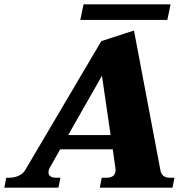

<svg xmlns="http://www.w3.org/2000/svg" viewBox="-55 -867 859 887"><path d="M718 -775H316L331 -847H733ZM751 -46 742 0H406L415 -46H437Q479 -46 479 -82L478 -92L466 -177H223L177 -96Q169 -83 169 -71Q169 -58 178.5 -52Q188 -46 202 -46H224L215 0H-35L-26 -46H-10Q11 -46 32 -55.5Q53 -65 63 -84L413 -677L564 -726L686 -81Q692 -46 729 -46ZM456 -243 416 -517 260 -243Z"/></svg>

Font: Taviraj ExtraBold
Style: Italic
Weight: 800
Italic angle: -12°
Designer: Katatrad Team
Foundry: CadsonDemak
Version: Version 1.001